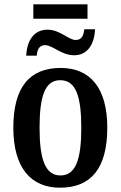

<svg xmlns="http://www.w3.org/2000/svg" viewBox="-20 -863 562 893"><path d="M135 -776H387V-843H135ZM102 -604H151C153 -630 161 -653 190 -653C225 -653 265 -606 325 -606C387 -606 419 -657 422 -727H372C369 -700 361 -677 332 -677C299 -677 259 -725 201 -725C137 -725 105 -673 102 -604ZM259 10C404 10 479 -81 479 -269C479 -457 397 -547 262 -547C117 -547 42 -457 42 -269C42 -81 125 10 259 10ZM261 -47C190 -47 164 -123 164 -269C164 -415 189 -490 260 -490C333 -490 358 -415 358 -269C358 -123 333 -47 261 -47Z"/></svg>

Font: Noto Serif Condensed Semi
Style: Regular
Weight: 600
Width: 3
Designer: Monotype Design Team
Foundry: Monotype Imaging Inc.
Version: Version 1.002